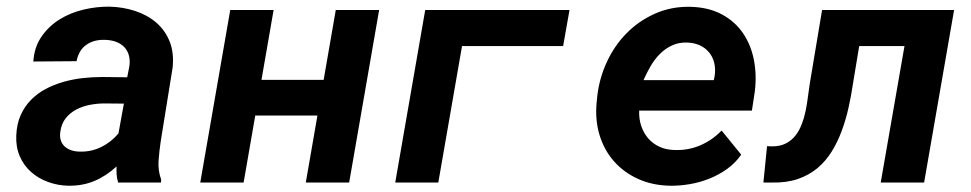

<svg xmlns="http://www.w3.org/2000/svg" viewBox="-20 -559 2975 588"><path d="M341.8 0Q337.9 -12.7 337.2 -24.7Q336.4 -36.6 336.9 -49.3Q306.2 -20.5 269.8 -5.1Q233.4 10.3 190.4 9.8Q157.2 9.3 127.2 -1.7Q97.2 -12.7 75 -32.5Q52.7 -52.2 40.5 -80.6Q28.3 -108.9 29.8 -144Q31.2 -179.2 43.2 -206.1Q55.2 -232.9 74.7 -252.9Q94.2 -272.9 119.6 -286.4Q145 -299.8 173.8 -308.1Q202.6 -316.4 233.2 -319.8Q263.7 -323.2 293.5 -323.2L369.6 -322.3L376 -355Q378.9 -374 374.8 -389.2Q370.6 -404.3 360.6 -414.8Q350.6 -425.3 335.4 -430.9Q320.3 -436.5 301.3 -437Q267.1 -438 244.1 -421.6Q221.2 -405.3 214.4 -371.6L82 -370.6Q85 -414.6 106.9 -446.5Q128.9 -478.5 162.1 -499.3Q195.3 -520 235.6 -529.5Q275.9 -539.1 315.4 -538.6Q356.9 -537.6 394 -525.4Q431.2 -513.2 458.3 -490Q485.4 -466.8 499.3 -432.6Q513.2 -398.4 508.8 -353L472.2 -126Q467.8 -97.2 465.6 -67.1Q463.4 -37.1 473.6 -8.8L473.1 0ZM225.1 -94.7Q259.8 -93.8 290.3 -108.9Q320.8 -124 342.8 -150.4L359.4 -241.7L299.3 -242.2Q277.3 -242.2 254.9 -237.8Q232.4 -233.4 213.4 -223.4Q194.3 -213.4 181.2 -196.8Q168 -180.2 164.6 -154.8Q162.6 -139.6 166.5 -128.4Q170.4 -117.2 178.7 -109.9Q187 -102.5 199 -98.6Q210.9 -94.7 225.1 -94.7Z M1049.3 0H916.5L952.1 -205.1H761.7L726.1 0H593.3L685.1 -528.3H817.9L780.8 -314.5H971.2L1008.3 -528.3H1141.1Z M1704.6 -418H1395L1322.3 0H1190.4L1282.2 -528.3H1724.1Z M2032.2 9.8Q1978 8.8 1934.3 -11Q1890.6 -30.8 1860.6 -64.7Q1830.6 -98.6 1816.4 -144.5Q1802.2 -190.4 1807.1 -244.1L1809.1 -264.2Q1815.4 -319.8 1838.9 -370.1Q1862.3 -420.4 1899.7 -458Q1937 -495.6 1986.8 -517.6Q2036.6 -539.6 2095.2 -538.1Q2150.4 -536.6 2190.4 -515.1Q2230.5 -493.7 2255.1 -457.8Q2279.8 -421.9 2288.8 -375.5Q2297.9 -329.1 2291.5 -277.8L2282.7 -220.2H1937.5Q1936.5 -194.8 1943.8 -173.1Q1951.2 -151.4 1965.1 -135.3Q1979 -119.1 1999.5 -109.6Q2020 -100.1 2046.4 -99.6Q2087.9 -98.1 2124.8 -114Q2161.6 -129.9 2189.9 -159.2L2250 -85.4Q2232.4 -60.1 2207.3 -42Q2182.1 -23.9 2153.1 -12.2Q2124 -0.5 2092.8 4.9Q2061.5 10.3 2032.2 9.8ZM2085.4 -428.7Q2059.1 -429.7 2038.1 -419.9Q2017.1 -410.2 2000.7 -393.6Q1984.4 -377 1972.2 -356Q1960 -335 1950.7 -313.5H2166L2168.5 -325.7Q2171.9 -347.2 2167.5 -365.7Q2163.1 -384.3 2152.1 -397.9Q2141.1 -411.6 2124.3 -419.7Q2107.4 -427.7 2085.4 -428.7Z M2901.9 -528.3 2810.1 0H2677.2L2750 -418H2611.3L2592.3 -303.2Q2586.9 -266.1 2578.6 -229Q2570.3 -191.9 2557.6 -157.7Q2544.9 -123.5 2526.9 -94.5Q2508.8 -65.4 2483.2 -43.9Q2457.5 -22.5 2423.1 -10.7Q2388.7 1 2344.2 0H2317.9L2329.1 -111.3L2343.3 -110.8Q2368.2 -110.4 2386 -119.4Q2403.8 -128.4 2415.8 -143.6Q2427.7 -158.7 2435.3 -178.5Q2442.9 -198.2 2447.3 -219.7Q2451.7 -241.2 2454.3 -262.9Q2457 -284.7 2460 -303.2L2497.6 -528.3Z"/></svg>

Font: Roboto Mono
Style: Bold Italic
Weight: 700
Designer: Google
Version: Version 2.000985; 2015; ttfautohint (v1.3)